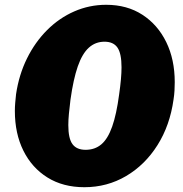

<svg xmlns="http://www.w3.org/2000/svg" viewBox="-20 -773 762 801"><path d="M423 -753Q510 -753 574 -711.5Q638 -670 673.5 -597.5Q709 -525 709 -430Q709 -413 708 -395Q707 -377 704 -358Q689 -250 637 -167.5Q585 -85 506 -38.5Q427 8 332 8Q243 8 178 -32.5Q113 -73 77.5 -144.5Q42 -216 42 -310Q42 -327 43.5 -344.5Q45 -362 47 -380Q59 -461 92.5 -529Q126 -597 176.5 -647.5Q227 -698 290 -725.5Q353 -753 423 -753ZM337 -148Q376 -148 403 -171Q430 -194 448 -245Q466 -296 477 -379Q482 -414 484.5 -442Q487 -470 487 -492Q487 -550 470 -574.5Q453 -599 416 -599Q378 -599 350.5 -574Q323 -549 304.5 -496Q286 -443 274 -357Q270 -325 267.5 -298.5Q265 -272 265 -251Q265 -195 282.5 -171.5Q300 -148 337 -148Z"/></svg>

Font: Libre Franklin Black
Style: Italic
Weight: 900
Italic angle: -8°
Designer: Pablo Impallari, Rodrigo Fuenzalida, Nhung Nguyen
Foundry: Impallari Type
Version: Version 3.000